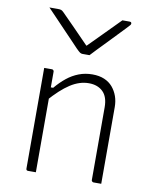

<svg xmlns="http://www.w3.org/2000/svg" viewBox="-91 -900 782 969"><g transform="rotate(10 300.0 -415.5)"><path d="M324 -629Q315 -629 306 -629Q297 -629 288 -629Q281 -629 275 -633Q269 -637 255 -651Q247 -660 227 -680.5Q207 -701 181.5 -728Q156 -755 130 -782Q104 -809 83 -831Q95 -831 105 -831Q115 -831 127 -831Q138 -831 143.5 -829Q149 -827 156 -820Q172 -804 216 -759.5Q260 -715 320 -653L279 -674H322L281 -653Q343 -715 384 -757Q425 -799 457 -831H494Q498 -831 500 -830Q502 -829 503 -827Q504 -825 504 -822Q504 -818 500 -813.5Q496 -809 482 -794Q469 -781 447.5 -758Q426 -735 401.5 -710Q377 -685 356 -663Q335 -641 324 -629ZM495 0Q485 0 475.5 0Q466 0 456 0Q453 0 450.5 -1.5Q448 -3 446.5 -5Q445 -7 445 -11Q445 -73 445 -135Q445 -197 445 -259Q445 -321 445 -383Q445 -437 418 -463Q391 -489 346 -489Q322 -489 298.5 -481.5Q275 -474 251 -458.5Q227 -443 201.5 -419.5Q176 -396 147 -363V-435H172Q198 -466 226 -488.5Q254 -511 286.5 -523.5Q319 -536 356 -536Q391 -536 417 -525Q443 -514 460 -494Q477 -474 486 -448.5Q495 -423 495 -393Q495 -345 495 -297Q495 -249 495 -201.5Q495 -154 495 -106Q495 -79 495 -52.5Q495 -26 495 0ZM160 0Q154 0 147.5 0Q141 0 134.5 0Q128 0 121 0Q118 0 116 -0.5Q114 -1 112.5 -2.5Q111 -4 110.5 -6Q110 -8 110 -11Q110 -63 110 -115Q110 -167 110 -218.5Q110 -270 110 -322Q110 -374 110 -426Q110 -462 110 -488Q110 -514 110 -526Q117 -526 123.5 -526Q130 -526 136.5 -526Q143 -526 149 -526Q153 -526 155 -524.5Q157 -523 158.5 -521Q160 -519 160 -515Q160 -430 160 -344Q160 -258 160 -172Q160 -86 160 0Z"/></g></svg>

Font: Recursive Light
Style: Regular
Weight: 300
Version: Version 1.085